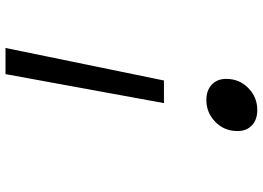

<svg xmlns="http://www.w3.org/2000/svg" viewBox="-150 -807 967 707"><g transform="rotate(-90 333.5 -453.5)"><path d="M318.4 -177.1Q354.2 -177.1 375.3 -157.2Q396.5 -137.4 396.5 -104.2Q396.5 -55.3 362.6 -22.5Q328.8 10.4 281.9 10.4Q246.1 10.4 225.3 -9.4Q204.4 -29.3 204.4 -62.5Q204.4 -111.3 238.3 -144.2Q272.1 -177.1 318.4 -177.1ZM390.6 -333.3H307.3L414.1 -916.7H510.4Z"/></g></svg>

Font: TypoPRO Monoid
Style: Italic
Weight: 400
Width: 4
Italic angle: -11°
Monospace: yes
Version: Version 0.61